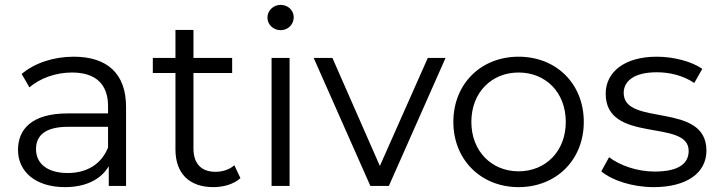

<svg xmlns="http://www.w3.org/2000/svg" viewBox="-20 -764 2955 789"><path d="M424 -158C397 -90 338 -53 258 -53C176 -53 128 -91 128 -151C128 -203 160 -243 261 -243H424ZM247 5C333 5 395 -27 427 -81V0H498V-325C498 -462 420 -531 283 -531C200 -531 122 -505 69 -460L101 -405C144 -442 208 -466 276 -466C374 -466 424 -417 424 -328V-298H259C107 -298 54 -230 54 -148C54 -57 128 5 247 5Z M934 -526H775V-641H701V-526H608V-464H701V-150C701 -52 757 5 857 5C898 5 941 -7 968 -32L943 -85C923 -67 895 -58 865 -58C807 -58 775 -92 775 -154V-464H934Z M1170 0V-526H1096V0ZM1133 -640C1164 -640 1187 -664 1187 -693C1187 -722 1163 -744 1133 -744C1103 -744 1079 -720 1079 -692C1079 -663 1103 -640 1133 -640Z M1811 -526H1738L1541 -82L1346 -526H1269L1502 0H1578Z M2111 5C2266 5 2379 -107 2379 -263C2379 -420 2266 -531 2111 -531C1957 -531 1843 -420 1843 -263C1843 -107 1957 5 2111 5ZM2111 -60C2001 -60 1917 -142 1917 -263C1917 -385 2001 -466 2111 -466C2222 -466 2305 -385 2305 -263C2305 -142 2222 -60 2111 -60Z M2666 5C2803 5 2883 -54 2883 -145C2883 -348 2543 -242 2543 -382C2543 -431 2586 -467 2679 -467C2732 -467 2787 -454 2833 -423L2866 -481C2822 -512 2747 -531 2679 -531C2545 -531 2469 -467 2469 -379C2469 -171 2810 -278 2810 -144C2810 -92 2769 -59 2670 -59C2597 -59 2526 -85 2483 -118L2451 -60C2494 -23 2579 5 2666 5Z"/></svg>

Font: Montserrat-Alt1
Style: Regular
Weight: 400
Designer: Differentunic
Foundry: Differentunic
Version: Version 7.222